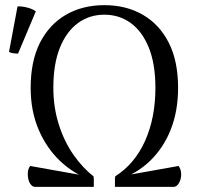

<svg xmlns="http://www.w3.org/2000/svg" viewBox="-20 -725 787 745"><path d="M344 -40 330 -28Q265 -51 212.5 -101Q160 -151 129.5 -223Q99 -295 99 -384Q99 -488 135 -559Q171 -630 235.5 -667.5Q300 -705 385 -705Q470 -705 534.5 -667.5Q599 -630 635 -559Q671 -488 671 -384Q671 -295 643 -223.5Q615 -152 563 -101.5Q511 -51 440 -28L426 -40Q503 -89 543 -178.5Q583 -268 583 -384Q583 -477 557.5 -540Q532 -603 487.5 -635.5Q443 -668 385 -668Q327 -668 282.5 -635.5Q238 -603 212.5 -540Q187 -477 187 -384Q187 -309 208 -242.5Q229 -176 265 -124.5Q301 -73 344 -40ZM116 0Q107 0 100 -8.5Q93 -17 90 -29.5Q87 -42 88 -56Q89 -70 97 -81L344 -37V0ZM426 0V-37L673 -81Q681 -70 682.5 -56Q684 -42 680.5 -29.5Q677 -17 670 -8.5Q663 0 654 0ZM50 -517Q42 -517 31 -518.5Q20 -520 15 -524L48 -700Q66 -701 86.5 -695.5Q107 -690 119 -681Z"/></svg>

Font: Arima Thin
Style: Regular
Weight: 400
Version: Version 1.100